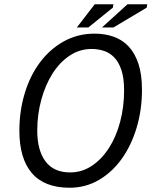

<svg xmlns="http://www.w3.org/2000/svg" viewBox="-20 -870 712 902"><path d="M71 -256Q71 -348 96 -431Q121 -514 167.5 -576.5Q214 -639 279.5 -675.5Q345 -712 425 -712Q473 -712 514 -697.5Q555 -683 584.5 -651.5Q614 -620 630.5 -570Q647 -520 647 -448Q647 -354 622 -270.5Q597 -187 552 -124Q507 -61 444.5 -24.5Q382 12 307 12Q189 12 130 -56.5Q71 -125 71 -256ZM155 -257Q155 -163 194 -111.5Q233 -60 309 -60Q365 -60 411.5 -91Q458 -122 492 -175Q526 -228 544.5 -298Q563 -368 563 -446Q563 -504 550 -542Q537 -580 515.5 -601.5Q494 -623 466.5 -631.5Q439 -640 411 -640Q354 -640 307 -608.5Q260 -577 226.5 -524Q193 -471 174 -401.5Q155 -332 155 -257ZM425 -850H513L510 -834L395 -741H341ZM579 -850H672L669 -834L513 -741H459Z"/></svg>

Font: PT Sans
Style: Italic
Weight: 400
Italic angle: -12°
Designer: A.Korolkova, O.Umpeleva, V.Yefimov
Foundry: ParaType Ltd
Version: Version 2.003W OFL